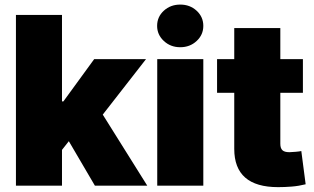

<svg xmlns="http://www.w3.org/2000/svg" viewBox="-20 -791 1338 818"><path d="M223.6 -126.5V-358.9H250L381.3 -539.1H602.1L381.3 -255.9H325.7ZM47.9 0V-727.5H244.1V0ZM384.3 0 259.8 -212.4 387.2 -351.6 607.4 0Z M649.9 0V-539.1H846.2V0ZM748 -589.8Q706.5 -589.8 678 -616.5Q649.4 -643.1 649.4 -680.7Q649.4 -719.2 678 -745.4Q706.5 -771.5 748 -771.5Q789.1 -771.5 817.6 -745.4Q846.2 -719.2 846.2 -680.7Q846.2 -642.6 817.6 -616.2Q789.1 -589.8 748 -589.8Z M1270.5 -539.1V-395.5H904.8V-539.1ZM978 -671.4H1174.3V-178.2Q1174.3 -159.7 1183.1 -151.1Q1191.9 -142.6 1212.9 -142.6Q1222.7 -142.6 1240.2 -144.3Q1257.8 -146 1263.7 -147.5L1282.2 -5.9Q1252.9 1.5 1222.9 3.9Q1192.9 6.3 1165 6.3Q1071.3 6.3 1024.7 -34.4Q978 -75.2 978 -156.7Z"/></svg>

Font: Inter 18pt Black
Style: Regular
Weight: 900
Designer: Rasmus Andersson
Foundry: rsms
Version: Version 4.001;git-66647c0bb